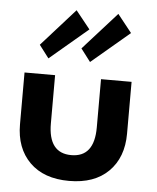

<svg xmlns="http://www.w3.org/2000/svg" viewBox="-51 -724 636 779"><g transform="rotate(5 267.0 -334.0)"><path d="M132.5 -476 93 -528 229.5 -680.5 288 -607.5ZM302 -476 262.5 -528 399.5 -680.5 457.5 -607.5ZM165.5 -214Q165.5 -93 259 -93Q352.5 -93 352.5 -214V-410.5H477V-199.5Q477 -102.5 419.5 -45.2Q362 12 259 12Q156 12 98.5 -45.2Q41 -102.5 41 -199.5V-410.5H165.5Z"/></g></svg>

Font: League Spartan SemiBold
Style: Regular
Weight: 600
Foundry: The League of Moveable Type
Version: Version 2.002